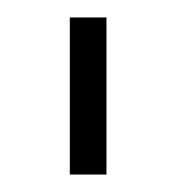

<svg xmlns="http://www.w3.org/2000/svg" viewBox="-20 -740 222 220"><path d="M60 -540V-720H102V-540Z"/></svg>

Font: Hauora
Style: Regular
Weight: 400
Designer: Wayne Shih
Foundry: WCYS
Version: Version 1.001